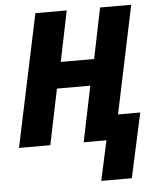

<svg xmlns="http://www.w3.org/2000/svg" viewBox="-61 -766 849 1032"><g transform="rotate(-5 363.5 -249.5)"><path d="M443 215 490 0H367L429 -300H249L187 0H18L169 -714H338L282 -441H462L518 -714H686L564 -133H684L608 215Z"/></g></svg>

Font: Noto Sans Disp ExtBd
Style: Italic
Weight: 800
Italic angle: -12°
Designer: Monotype Design Team
Foundry: Monotype Imaging Inc.
Version: Version 2.000;GOOG;noto-source:20170915:90ef993387c0